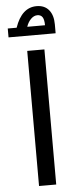

<svg xmlns="http://www.w3.org/2000/svg" viewBox="-61 -958 412 991"><g transform="rotate(-5 144.5 -463.0)"><path d="M100 -700H189V0H100ZM10 -824H56Q91 -926 168 -926Q209 -926 231.5 -899Q254 -872 254 -824V-778H10ZM203 -824Q203 -853 194.5 -866Q186 -879 168 -879Q150 -879 134.5 -863.5Q119 -848 111 -824Z"/></g></svg>

Font: Noto Kufi Arabic
Style: Regular
Weight: 400
Designer: Monotype Design Team, David Williams, Khaled Hosny
Foundry: Google LLC
Version: Version 2.109; ttfautohint (v1.8.4.7-5d5b)